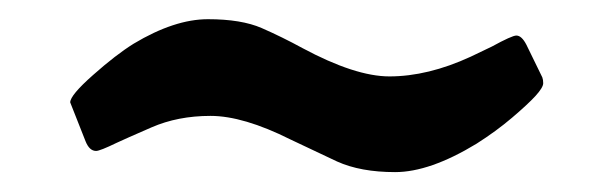

<svg xmlns="http://www.w3.org/2000/svg" viewBox="-20 -520 623 195"><path d="M51.3 -416Q51.3 -423.3 74.5 -443.8Q97.7 -464.4 115.7 -475.6Q157.2 -500.5 191.2 -500.5Q225.1 -500.5 245.8 -491.5Q266.6 -482.4 287.1 -471.2Q340.8 -442.4 375.5 -442.4Q414.6 -442.4 458 -462.4L479.5 -472.7Q500 -483.9 504.4 -483.9Q509.8 -483.9 514.6 -474.6L530.8 -441.4Q531.7 -439 531.7 -435.5Q531.7 -431.2 523.9 -422.6Q516.1 -414.1 500 -400.4Q483.9 -386.7 463.9 -374Q416.5 -345.2 381.3 -345.2Q346.2 -345.2 322.3 -356L274.9 -378.4Q227.1 -402.3 193.8 -402.3Q160.6 -402.3 133.8 -390.6Q106.9 -378.9 98.6 -375Q81.5 -366.7 77.6 -366.7Q70.8 -366.7 66.9 -376.5Z"/></svg>

Font: Wellfleet
Style: Regular
Weight: 400
Designer: Riccardo De Franceschi
Foundry: Riccardo De Franceschi
Version: Version 1.002